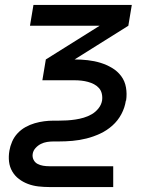

<svg xmlns="http://www.w3.org/2000/svg" viewBox="-20 -540 640 775"><path d="M179 215Q157 215 135 212.5Q113 210 93 202.5Q73 195 56.5 182.5Q40 170 29.5 152Q19 134 16.5 112.5Q14 91 18 68Q21 50 29 31.5Q37 13 51 -2Q65 -17 83 -27Q101 -37 120 -42.5Q139 -48 158 -50.5Q177 -53 196 -53H217Q234 -53 250.5 -54Q267 -55 284 -57.5Q301 -60 318 -65Q335 -70 350.5 -79Q366 -88 377.5 -102.5Q389 -117 392 -134Q392 -134 392 -134Q392 -134 392 -134Q394 -148 391 -161.5Q388 -175 379.5 -184.5Q371 -194 359.5 -200Q348 -206 335 -209.5Q322 -213 308.5 -214.5Q295 -216 281 -216H151L165 -300L382 -436H101L115 -520H512L498 -436L281 -300Q308 -300 334.5 -297Q361 -294 385.5 -286.5Q410 -279 432 -266Q454 -253 469 -233Q484 -213 488.5 -187Q493 -161 489 -134H440H489Q488 -134 488 -134Q488 -134 488 -134Q484 -106 470 -79.5Q456 -53 433.5 -33Q411 -13 384 -0.5Q357 12 329 19Q301 26 273 28.5Q245 31 217 31H196Q183 31 170 33Q157 35 145 41Q133 47 123.5 57.5Q114 68 112 81Q110 94 115.5 105Q121 116 131.5 121.5Q142 127 154 129Q166 131 179 131H437V215Z"/></svg>

Font: Iosevka SS04 Md Ex Obl
Style: Regular
Weight: 500
Width: 7
Italic angle: -9°
Monospace: yes
Designer: Belleve Invis
Foundry: Belleve Invis
Version: Version 19.0.0; ttfautohint (v1.8.4)